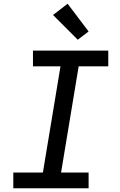

<svg xmlns="http://www.w3.org/2000/svg" viewBox="-20 -1005 640 1025"><path d="M51 0V-84H209L303 -651H156V-735H558V-651H400L306 -84H453V0ZM395 -793 263 -925 341 -985 453 -837Z"/></svg>

Font: Iosevka Slab MdExObl
Style: Regular
Weight: 500
Width: 7
Italic angle: -9°
Monospace: yes
Designer: Belleve Invis
Foundry: Belleve Invis
Version: Version 11.1.1; ttfautohint (v1.8.3)